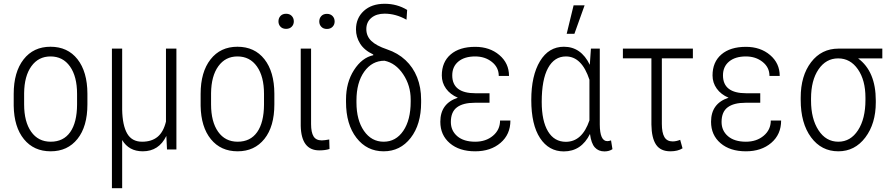

<svg xmlns="http://www.w3.org/2000/svg" viewBox="-20 -783 4656 1006"><path d="M51.8 -291Q51.8 -405.3 103.5 -471.7Q155.3 -538.1 244.6 -538.1Q334.5 -538.1 386 -472.7Q437.5 -407.2 438 -292.5V-236.3Q438 -120.1 386 -55.2Q334 9.8 245.6 9.8Q157.2 9.8 105.5 -53.7Q53.7 -117.2 51.8 -228.5ZM106.4 -236.3Q106.4 -145 143.3 -92.8Q180.2 -40.5 245.6 -40.5Q312.5 -40.5 347.9 -90.8Q383.3 -141.1 383.8 -234.9V-291Q383.8 -382.3 346.7 -434.8Q309.6 -487.3 244.6 -487.3Q181.6 -487.3 144.5 -436Q107.4 -384.8 106.4 -294.9Z M620.1 -528.3V-208.5Q621.6 -126.5 646.2 -83.5Q670.9 -40.5 724.6 -40.5Q774.4 -40.5 805.4 -65.9Q836.4 -91.3 849.6 -146V-528.3H904.3V0H855L851.6 -70.8Q812.5 9.8 728 9.8Q655.3 9.8 620.1 -49.3V203.1H566.4V-528.3Z M1031.2 -291Q1031.2 -405.3 1083 -471.7Q1134.8 -538.1 1224.1 -538.1Q1314 -538.1 1365.5 -472.7Q1417 -407.2 1417.5 -292.5V-236.3Q1417.5 -120.1 1365.5 -55.2Q1313.5 9.8 1225.1 9.8Q1136.7 9.8 1085 -53.7Q1033.2 -117.2 1031.2 -228.5ZM1085.9 -236.3Q1085.9 -145 1122.8 -92.8Q1159.7 -40.5 1225.1 -40.5Q1292 -40.5 1327.4 -90.8Q1362.8 -141.1 1363.3 -234.9V-291Q1363.3 -382.3 1326.2 -434.8Q1289.1 -487.3 1224.1 -487.3Q1161.1 -487.3 1124 -436Q1086.9 -384.8 1085.9 -294.9Z M1609.9 -528.3V-132.8Q1609.9 -89.8 1622.8 -68.6Q1635.7 -47.4 1666 -47.4Q1679.2 -47.4 1705.1 -52.2L1706.5 -2.4Q1684.6 4.9 1652.8 4.9Q1558.6 4.9 1555.7 -123.5V-528.3ZM1439 -670.9Q1439 -688 1449.7 -699.5Q1460.4 -710.9 1479 -710.9Q1497.6 -710.9 1508.5 -699.5Q1519.5 -688 1519.5 -670.9Q1519.5 -654.3 1508.5 -643.1Q1497.6 -631.8 1479 -631.8Q1460.4 -631.8 1449.7 -643.1Q1439 -654.3 1439 -670.9ZM1652.8 -670.4Q1652.8 -687.5 1663.6 -699Q1674.3 -710.4 1692.9 -710.4Q1711.4 -710.4 1722.4 -699Q1733.4 -687.5 1733.4 -670.4Q1733.4 -653.8 1722.4 -642.6Q1711.4 -631.3 1692.9 -631.3Q1674.3 -631.3 1663.6 -642.6Q1652.8 -653.8 1652.8 -670.4Z M1845.2 -628.9Q1845.2 -688 1886 -725.6Q1926.8 -763.2 1995.6 -763.2Q2060.5 -763.2 2113.3 -731L2109.9 -679.7Q2053.7 -711.4 1995.1 -711.4Q1952.1 -711.4 1925.8 -689.5Q1899.4 -667.5 1899.4 -630.4Q1899.4 -594.2 1925.3 -568.8Q1951.2 -543.5 2007.8 -524.4Q2064.5 -505.4 2104.5 -468Q2144.5 -430.7 2165.5 -377.9Q2186.5 -325.2 2186.5 -260.3V-246.1Q2186.5 -130.9 2131.8 -60.5Q2077.1 9.8 1990.2 9.8Q1902.3 9.8 1847.7 -60.8Q1793 -131.3 1793 -249V-261.7Q1793 -350.6 1834.7 -415.8Q1876.5 -481 1936 -493.7L1935.5 -497.6Q1888.2 -520 1866.7 -554.7Q1845.2 -589.4 1845.2 -628.9ZM1847.7 -246.1Q1847.7 -153.8 1887 -97.2Q1926.3 -40.5 1990.2 -40.5Q2054.2 -40.5 2093 -97.4Q2131.8 -154.3 2131.8 -250.5V-261.7Q2131.8 -335 2092.5 -393.8Q2053.2 -452.6 1994.6 -464.8Q1929.2 -464.8 1888.4 -407.5Q1847.7 -350.1 1847.7 -256.8Z M2287.1 -145Q2287.1 -241.2 2378.9 -271Q2338.9 -288.1 2316.9 -318.8Q2294.9 -349.6 2294.9 -387.7Q2294.9 -458 2341.3 -497.8Q2387.7 -537.6 2469.7 -537.6Q2545.9 -537.6 2596.4 -494.6Q2647 -451.7 2647 -385.3H2593.3Q2593.3 -430.2 2557.1 -458.7Q2521 -487.3 2469.7 -487.3Q2414.1 -487.3 2381.8 -460.7Q2349.6 -434.1 2349.6 -388.2Q2349.6 -294.4 2471.2 -294.4H2544.9V-244.6H2467.8Q2406.2 -244.6 2374.3 -220.7Q2342.3 -196.8 2342.3 -144Q2342.3 -98.1 2376 -69.3Q2409.7 -40.5 2469.7 -40.5Q2525.9 -40.5 2563 -71.8Q2600.1 -103 2600.1 -151.4H2654.3Q2654.3 -78.6 2602.5 -34.4Q2550.8 9.8 2469.7 9.8Q2386.7 9.8 2336.9 -32.7Q2287.1 -75.2 2287.1 -145Z M3122.6 -528.3V-130.9Q3123 -43.5 3162.1 -43.5Q3169.9 -43.5 3181.6 -47.4L3189 -1.5Q3171.9 10.3 3147 10.3Q3115.7 10.3 3096.7 -10.7Q3077.6 -31.7 3071.3 -81.1Q3025.9 10.3 2934.1 10.3Q2855.5 10.3 2809.6 -59.6Q2763.7 -129.4 2763.7 -259.3Q2763.7 -386.7 2809.3 -462.4Q2855 -538.1 2934.6 -538.1Q3024.4 -538.1 3070.3 -443.4L3076.2 -528.3ZM2818.4 -249Q2818.4 -149.4 2851.3 -94.7Q2884.3 -40 2944.8 -40Q3030.3 -40 3068.4 -152.3V-365.2Q3028.3 -487.3 2945.3 -487.3Q2884.8 -487.3 2851.6 -426.8Q2818.4 -366.2 2818.4 -249ZM2985.4 -754.9H3043L2989.7 -606H2949.2Z M3610.4 -477.5H3447.8V-133.8Q3447.8 -87.9 3461.2 -64.9Q3474.6 -42 3504.4 -42Q3522.5 -42 3543.9 -50.3L3556.2 -5.9Q3531.2 9.8 3492.7 9.8Q3440.9 9.8 3417.5 -25.1Q3394 -60.1 3393.1 -130.4V-477.5H3243.7V-528.3H3610.4Z M3705.6 -145Q3705.6 -241.2 3797.4 -271Q3757.3 -288.1 3735.4 -318.8Q3713.4 -349.6 3713.4 -387.7Q3713.4 -458 3759.8 -497.8Q3806.2 -537.6 3888.2 -537.6Q3964.4 -537.6 4014.9 -494.6Q4065.4 -451.7 4065.4 -385.3H4011.7Q4011.7 -430.2 3975.6 -458.7Q3939.5 -487.3 3888.2 -487.3Q3832.5 -487.3 3800.3 -460.7Q3768.1 -434.1 3768.1 -388.2Q3768.1 -294.4 3889.6 -294.4H3963.4V-244.6H3886.2Q3824.7 -244.6 3792.7 -220.7Q3760.7 -196.8 3760.7 -144Q3760.7 -98.1 3794.4 -69.3Q3828.1 -40.5 3888.2 -40.5Q3944.3 -40.5 3981.4 -71.8Q4018.6 -103 4018.6 -151.4H4072.8Q4072.8 -78.6 4021 -34.4Q3969.2 9.8 3888.2 9.8Q3805.2 9.8 3755.4 -32.7Q3705.6 -75.2 3705.6 -145Z M4603 -477.1H4476.1Q4568.8 -408.7 4568.8 -255.9V-246.6Q4568.8 -135.3 4513.9 -62.7Q4459 9.8 4372.6 9.8Q4283.7 9.8 4229.5 -63.7Q4175.3 -137.2 4175.3 -259.8V-271.5Q4175.3 -385.7 4229.7 -457Q4284.2 -528.3 4373.5 -528.3H4603ZM4229.5 -255.9Q4229.5 -160.6 4268.6 -100.6Q4307.6 -40.5 4372.6 -40.5Q4436.5 -40.5 4475.6 -100.6Q4514.6 -160.6 4514.6 -259.3V-271.5Q4514.6 -362.8 4475.1 -419.9Q4435.5 -477.1 4371.6 -477.1Q4308.1 -477.1 4268.8 -419.7Q4229.5 -362.3 4229.5 -267.1Z"/></svg>

Font: Roboto Condensed Light
Style: Regular
Weight: 300
Designer: Google
Version: Version 2.134; 2016